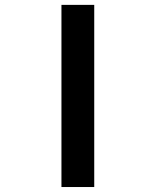

<svg xmlns="http://www.w3.org/2000/svg" viewBox="-20 -752 626 772"><path d="M358.9 0H227.1V-732.4H358.9Z"/></svg>

Font: Consola Mono
Style: Bold
Weight: 700
Monospace: yes
Designer: Wojciech Kalinowski "wmk69" (wmk69@o2.pl)
Foundry: Wojciech Kalinowski "wmk69" (wmk69@o2.pl)
Version: Version 2.1.0